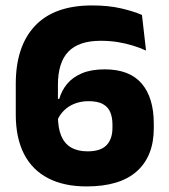

<svg xmlns="http://www.w3.org/2000/svg" viewBox="-20 -672 620 706"><path d="M298.5 13.5Q215 13.5 156.8 -16.8Q98.5 -47 68.2 -106Q38 -165 38 -251V-363.5Q38 -502 108.8 -577Q179.5 -652 318.5 -652Q378 -652 424 -641.5Q470 -631 502 -617L517 -486Q494.5 -496.5 469.2 -504.2Q444 -512 414.5 -517Q385 -522 350 -522Q270 -522 231.5 -482.2Q193 -442.5 193 -359.5V-246Q193 -201.5 205 -172.8Q217 -144 241.2 -129.8Q265.5 -115.5 302 -115.5Q350 -115.5 371.8 -138.2Q393.5 -161 393.5 -202V-214Q393.5 -241 385.2 -260Q377 -279 358 -289.5Q339 -300 305.5 -300Q278.5 -300 255.5 -291.2Q232.5 -282.5 215.8 -266.2Q199 -250 190 -227.5L173 -308.5H198Q206.5 -339 226.8 -363.5Q247 -388 281.2 -402.5Q315.5 -417 365 -417Q456 -417 500.8 -365Q545.5 -313 545.5 -217V-200.5Q545.5 -98 483.2 -42.2Q421 13.5 298.5 13.5Z"/></svg>

Font: Anek Telugu Medium
Style: Bold
Weight: 700
Version: Version 1.003